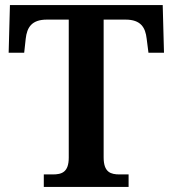

<svg xmlns="http://www.w3.org/2000/svg" viewBox="-20 -734 678 754"><path d="M152 0H485V-49H450C415 -49 387 -57 387 -116V-657H473C533 -657 551 -626 556 -582L563 -527H624L619 -714H19L14 -527H75L81 -582C86 -626 104 -657 164 -657H250V-115C250 -57 222 -49 187 -49H152Z"/></svg>

Font: Noto Serif Yezidi SemiBold
Style: Regular
Weight: 600
Designer: Dalton Maag Ltd
Foundry: Dalton Maag Ltd
Version: Version 1.001